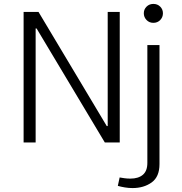

<svg xmlns="http://www.w3.org/2000/svg" viewBox="-20 -728 928 981"><path d="M714.8 -660.2Q714.8 -680.2 728.8 -694.1Q742.7 -708 763.7 -708Q784.7 -708 798.6 -694.1Q812.5 -680.2 812.5 -660.2Q812.5 -640.1 798.6 -625.7Q784.7 -611.3 763.7 -611.3Q742.7 -611.3 728.8 -625.7Q714.8 -640.1 714.8 -660.2ZM582 221.7 591.3 178.7Q601.1 180.7 616 182.6Q630.9 184.6 646 184.6Q687 184.6 710 165Q732.9 145.5 732.9 104V-497.6H794.9V110.4Q794.9 175.3 754.9 204.1Q714.8 232.9 657.2 232.9Q637.7 232.9 618.4 229.7Q599.1 226.6 582 221.7ZM530.3 -667H591.8V0H515.6L167 -582.5H162.1V0H100.6V-667H176.8L525.4 -84H530.3Z"/></svg>

Font: Estedad-FD Light
Style: Regular
Weight: 300
Designer: Amin Abedi
Version: Version 7.3